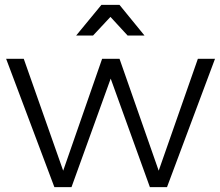

<svg xmlns="http://www.w3.org/2000/svg" viewBox="-20 -764 898 784"><path d="M5 -524H77L238 -67L397 -524H468L628 -67L788 -524H858L662 0H592L432 -443L272 0H202ZM570 -619H501L431 -695L360 -619H291L394 -744H468Z"/></svg>

Font: Gontserrat Light
Style: Regular
Weight: 300
Designer: Julieta Ulanovsky
Foundry: Julieta Ulanovsky
Version: Version 6.001